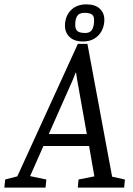

<svg xmlns="http://www.w3.org/2000/svg" viewBox="-67 -853 605 873"><path d="M-47.3 0 -43.4 -36.8 11.7 -51.1 287 -653.4H330.5L442.8 -49.7L500.9 -36.8L497.7 0H286.8L290.1 -36.8L362 -51.1L338.1 -189.1H130.4L69.9 -52.2L143.7 -36.8L140 0ZM154.7 -243.3H327.8L283.5 -492L279 -522.3H276.6L264.9 -492ZM310.5 -664.4Q270.2 -664.4 249.2 -685Q228.3 -705.6 228.3 -735.5Q228.3 -762.8 239.4 -784.8Q250.6 -806.8 272.6 -820Q294.5 -833.2 325 -833.2Q365.8 -833.2 386.7 -813.4Q407.5 -793.6 407.5 -763.4Q407.5 -737.3 396.3 -714.5Q385 -691.7 363.2 -678.1Q341.4 -664.4 310.5 -664.4ZM321.4 -703Q343.2 -703 352 -718.7Q360.8 -734.3 360.8 -761Q360.8 -780.6 350.3 -787.6Q339.8 -794.6 316.8 -794.6Q293.3 -794.6 284.1 -780.4Q275 -766.2 275 -740Q275 -720 285.3 -711.5Q295.5 -703 321.4 -703Z"/></svg>

Font: Faustina Light
Style: Italic
Weight: 300
Italic angle: -8°
Designer: Alfonso Garcia
Foundry: http://www.omnibus-type.com
Version: Version 1.200